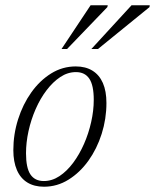

<svg xmlns="http://www.w3.org/2000/svg" viewBox="-20 -697 587 727"><path d="M267 -445.5Q304 -445.5 330 -429.5Q356 -413.5 369.5 -382.8Q383 -352 383 -307Q383 -247 365 -190.2Q347 -133.5 314.8 -88.5Q282.5 -43.5 239.5 -16.8Q196.5 10 146.5 10Q109.5 10 83.5 -6Q57.5 -22 44 -53.2Q30.5 -84.5 30.5 -128.5Q30.5 -188.5 48.5 -245.2Q66.5 -302 98.5 -347Q130.5 -392 173.5 -418.8Q216.5 -445.5 267 -445.5ZM146 -11.5Q177 -11.5 205 -30Q233 -48.5 256.8 -80.2Q280.5 -112 298 -151.8Q315.5 -191.5 325.2 -234.8Q335 -278 335 -319Q335 -374 318.2 -399Q301.5 -424 267.5 -424Q236.5 -424 208.5 -405.5Q180.5 -387 156.5 -355.5Q132.5 -324 115 -284Q97.5 -244 88 -200.8Q78.5 -157.5 78.5 -116.5Q78.5 -61.5 95.2 -36.5Q112 -11.5 146 -11.5ZM326 -511.5 478 -677H547L546 -670L351 -511.5ZM213 -511.5 323 -677H388L386.5 -670L234 -511.5Z"/></svg>

Font: Newsreader 24pt Light
Style: Italic
Weight: 300
Italic angle: -17°
Designer: Hugues Gentile
Foundry: Production Type
Version: Version 1.003